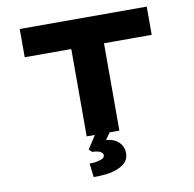

<svg xmlns="http://www.w3.org/2000/svg" viewBox="-98 -799 1157 1145"><g transform="rotate(-10 480.5 -227.0)"><path d="M378 0V-529H96V-700H865V-529H576V0ZM377 246 367 163Q387 163 408 159.5Q429 156 444 148.5Q459 141 459 128Q459 118 449.5 110.5Q440 103 426 100Q412 97 395 97L376 80L443 -24H535L488 41Q539 46 565.5 73Q592 100 592 139Q592 172 572 193Q552 214 519.5 226.5Q487 239 449.5 243Q412 247 377 246Z"/></g></svg>

Font: Lexend Zetta ExtraBold
Style: Regular
Weight: 800
Designer: Bonnie Shaver-Troup, Thomas Jockin
Foundry: Lexend
Version: Version 1.007